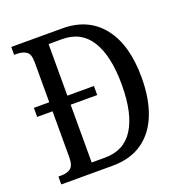

<svg xmlns="http://www.w3.org/2000/svg" viewBox="-129 -825 885 937"><g transform="rotate(-20 313.5 -357.0)"><path d="M31 0V-41H48Q76 -41 94.5 -54.5Q113 -68 113 -113V-350H33V-397H113V-605Q113 -648 93.5 -660.5Q74 -673 46 -673H31V-714H296Q430 -714 504 -620.5Q578 -527 578 -357Q578 -247 546.5 -167Q515 -87 452.5 -43.5Q390 0 296 0ZM277 -50Q376 -50 425.5 -129Q475 -208 475 -357Q475 -506 425.5 -585.5Q376 -665 277 -665H207V-397H345V-350H207V-50Z"/></g></svg>

Font: Noto Serif Georgian Condensed
Style: Regular
Weight: 400
Width: 3
Designer: Monotype Design Team, Akaki Razmadze
Foundry: Google LLC
Version: Version 2.003; ttfautohint (v1.8.4.7-5d5b)